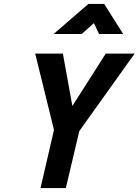

<svg xmlns="http://www.w3.org/2000/svg" viewBox="-20 -951 701 971"><path d="M427 -931H507L603 -779H481L455 -834L393 -779H251ZM253 -294 158 -680H298L346 -415L515 -680H661L381 -288L313 0H185Z"/></svg>

Font: Cairo
Style: Bold Italic
Weight: 700
Italic angle: -13°
Designer: Mohamed Gaber, Accademia di Belle Arti di Urbino and others
Foundry: Kief Type Foundry, Accademia di Belle Arti di Urbino and others
Version: Version 3.011